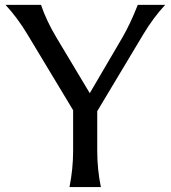

<svg xmlns="http://www.w3.org/2000/svg" viewBox="-20 -757 691 777"><path d="M261.2 0Q275.9 -73.2 275.9 -146.5V-311L90.3 -619.1Q50.3 -685.5 2.4 -737.3H146Q167 -674.3 209 -604L343.3 -379.9L474.6 -604Q506.8 -659.2 537.6 -737.3H648.4Q600.1 -685.1 560.5 -619.1L373.5 -307.1V-146.5Q373.5 -72.3 388.2 0Z"/></svg>

Font: Classica
Style: Book
Weight: 400
Designer: Wojciech Kalinowski "wmk69" (wmk69@o2.pl)
Foundry: Wojciech Kalinowski "wmk69" (wmk69@o2.pl)
Version: Version 2.1.1; 2021-05-14